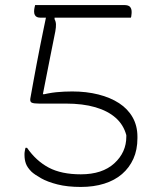

<svg xmlns="http://www.w3.org/2000/svg" viewBox="-20 -720 640 760"><path d="M119 -700Q121 -700 140.5 -700Q160 -700 190 -700Q220 -700 256 -700Q292 -700 328 -700Q364 -700 395 -700Q426 -700 446.5 -700Q467 -700 471 -700Q489 -700 495 -692.5Q501 -685 501 -674Q501 -671 501 -668.5Q501 -666 500.5 -663.5Q500 -661 500 -659Q500 -657 499.5 -654.5Q499 -652 498 -650Q496 -650 469.5 -650Q443 -650 403.5 -650Q364 -650 319.5 -650Q275 -650 235.5 -650Q196 -650 170 -650Q144 -650 141 -650Q132 -650 126.5 -652.5Q121 -655 118 -660.5Q115 -666 115 -674Q115 -682 116.5 -689Q118 -696 119 -700ZM167 -675H196V-644Q201 -635 201.5 -624Q202 -613 199 -596Q190 -550 179.5 -498.5Q169 -447 160 -399.5Q151 -352 144 -318L125 -347H179L130 -341Q172 -352 203 -355Q234 -358 266 -358Q322 -358 369.5 -346Q417 -334 451.5 -311.5Q486 -289 505 -255.5Q524 -222 524 -179V-173Q524 -127 508 -91.5Q492 -56 463 -31Q434 -6 392.5 7Q351 20 300 20Q247 20 207.5 10Q168 0 142.5 -14.5Q117 -29 105 -40Q88 -57 82.5 -72.5Q77 -88 77 -106Q77 -109 77 -112Q77 -115 77.5 -118Q78 -121 78.5 -123.5Q79 -126 79.5 -129Q80 -132 81 -135H87Q123 -83 173 -56.5Q223 -30 300 -30Q385 -30 432.5 -73.5Q480 -117 480 -179V-185Q469 -226 438 -253.5Q407 -281 357.5 -295.5Q308 -310 240 -310Q212 -310 189.5 -310Q167 -310 151 -310H134Q114 -310 106 -313.5Q98 -317 100 -330Q106 -364 112.5 -399Q119 -434 125.5 -469Q132 -504 139 -538.5Q146 -573 153 -607.5Q160 -642 167 -675Z"/></svg>

Font: Recursive Monospace Casual Light
Style: Regular
Weight: 300
Version: Version 1.047